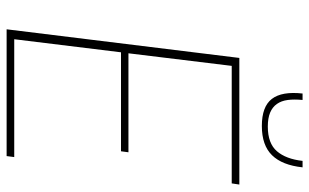

<svg xmlns="http://www.w3.org/2000/svg" viewBox="-197 -737 934 580"><g transform="rotate(90 270.0 -447.0)"><path d="M179 -680 141 -368H440L437 -345.5H138L98.5 -23H454.5L451.5 0H68.5L155 -703H537.5L534 -680ZM360.5 -771Q302 -771 278.8 -801.2Q255.5 -831.5 262.5 -894H282Q279.5 -869 282 -849.5Q284.5 -830 294 -816.5Q303.5 -803 320.2 -796Q337 -789 362.5 -789Q413 -789 436.8 -816.5Q460.5 -844 466 -894H485.5Q479 -832.5 449 -801.8Q419 -771 360.5 -771Z"/></g></svg>

Font: Lato ExtraLight
Style: Italic
Weight: 275
Italic angle: -7°
Designer: Lukasz Dziedzic with Adam Twardoch and Botio Nikoltchev
Foundry: tyPoland Lukasz Dziedzic
Version: Version 2.015; 2015-08-06; http://www.latofonts.com/